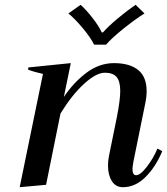

<svg xmlns="http://www.w3.org/2000/svg" viewBox="-20 -770 696 800"><path d="M265 -714 316 -750Q341 -727 366.5 -694Q392 -661 404 -635H409Q432 -661 471.5 -694Q511 -727 545 -750L582 -714Q545 -691 495.5 -651.5Q446 -612 422 -584H372Q358 -613 325 -652.5Q292 -692 265 -714ZM656 -140Q629 -75 586.5 -32.5Q544 10 492 10Q462 10 446 -15.5Q430 -41 430 -80Q430 -101 434 -120L467 -282Q481 -354 481 -391Q481 -432 465.5 -449.5Q450 -467 417 -467Q381 -467 330.5 -421Q280 -375 232 -297L172 0L62 10L159 -462Q122 -470 97 -480L98 -489L275 -507L246 -366Q287 -427 340.5 -467Q394 -507 455 -507Q520 -507 555.5 -478.5Q591 -450 591 -390Q591 -367 585 -338L536 -97Q532 -75 532 -66Q532 -40 547 -40Q565 -40 592.5 -76Q620 -112 636 -151Z"/></svg>

Font: Trirong Medium
Style: Italic
Weight: 500
Italic angle: -12°
Designer: Katatrad Team
Foundry: CadsonDemak
Version: Version 1.001